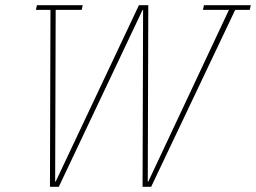

<svg xmlns="http://www.w3.org/2000/svg" viewBox="-20 -718 984 738"><path d="M174 -680H118L122 -698H298L294 -680H194L192 -20H194L514 -698H550L548 -20H550L860 -680H760L764 -698H944L940 -680H884L561 0H528L530 -680H528L206 0H172Z"/></svg>

Font: IBM Plex Serif Thin
Style: Italic
Weight: 100
Italic angle: -14°
Designer: Mike Abbink, Paul van der Laan, Pieter van Rosmalen
Foundry: Bold Monday
Version: Version 3.001